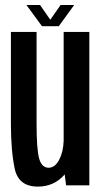

<svg xmlns="http://www.w3.org/2000/svg" viewBox="-20 -722 398 748"><path d="M237.5 0 232 -42.5Q191 5 127.5 5Q52 5 37.2 -65.2Q22.5 -135.5 22.5 -240V-597.5H122.5V-240.5Q122.5 -140.5 132.5 -104.5Q142.5 -68.5 169.5 -68.5Q195 -68.5 211.5 -101.5Q226.5 -131 228 -173.5V-597.5H328V0ZM143.5 -620 83 -702.5H136L176 -645L216 -702.5H269L209 -620Z"/></svg>

Font: Anybody Condensed Medium
Style: Regular
Weight: 500
Width: 3
Designer: Tyler Finck
Foundry: Etcetera Type Company
Version: Version 1.010; ttfautohint (v1.8.3) -l 8 -r 50 -G 200 -x 14 